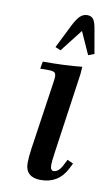

<svg xmlns="http://www.w3.org/2000/svg" viewBox="-78 -684 418 732"><g transform="rotate(10 131.5 -318.0)"><path d="M58.1 -411.1 63 -439Q151.4 -439 214.8 -445.8L212.9 -418L168 -104Q163.1 -68.8 163.1 -58.1Q163.1 -35.2 175.8 -35.2Q194.8 -35.2 210 -64.9L221.2 -86.9L244.1 -76.2L232.9 -54.2Q201.7 6.8 132.8 6.8Q104 6.8 88.6 -7.1Q73.2 -21 73.2 -47.9Q73.2 -71.8 78.1 -105L116.2 -363.8Q119.1 -380.9 119.1 -391.1Q119.1 -402.8 112.8 -407Q106.4 -411.1 88.9 -411.1ZM101.1 -502 147 -594.2Q160.6 -621.1 172.6 -632.1Q184.6 -643.1 200.2 -643.1Q215.8 -643.1 223.6 -632.3Q231.4 -621.6 235.8 -594.2L252 -502L229 -493.2L189.9 -580.1L122.1 -493.2Z"/></g></svg>

Font: Dihjauti S
Style: Bold Italic
Weight: 700
Italic angle: -9°
Designer: T. Christopher White
Version: Version 3.0.0